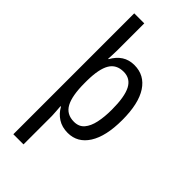

<svg xmlns="http://www.w3.org/2000/svg" viewBox="-307 -821 1123 1123"><g transform="rotate(45 254.0 -260.0)"><path d="M463 -269Q463 -135 417 -62.5Q371 10 290 10Q243 10 208.5 -12Q174 -34 154 -71H150Q151 -53 153 -31.5Q155 -10 155 5V240H71V-760H154V-542Q154 -523 153 -502.5Q152 -482 151 -464H154Q177 -505 209.5 -526Q242 -547 286 -547Q370 -547 416.5 -476Q463 -405 463 -269ZM377 -269Q377 -375 351 -425Q325 -475 269 -475Q209 -475 182 -429Q155 -383 154 -286V-266Q154 -162 181 -112Q208 -62 270 -62Q311 -62 334 -89Q357 -116 367 -162.5Q377 -209 377 -269Z"/></g></svg>

Font: Noto Sans Hebrew Condensed
Style: Regular
Weight: 400
Width: 3
Designer: Monotype Design Team
Foundry: Monotype Imaging Inc.
Version: Version 2.004; ttfautohint (v1.8.4.7-5d5b)